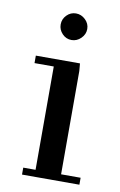

<svg xmlns="http://www.w3.org/2000/svg" viewBox="-75 -661 441 705"><g transform="rotate(10 146.0 -308.5)"><path d="M32.2 -411.1V-439H196.8L199.2 -411.1V-25.9H272V0H58.1V-25.9H104V-411.1ZM116.5 -533Q102.1 -547.9 102.1 -567.9Q102.1 -587.9 116.5 -602.5Q130.9 -617.2 150.9 -617.2Q170.9 -617.2 186 -602.5Q201.2 -587.9 201.2 -567.9Q201.2 -547.9 186 -533Q170.9 -518.1 150.9 -518.1Q130.9 -518.1 116.5 -533Z"/></g></svg>

Font: Dehuti
Style: Bold
Weight: 700
Version: Version 1.2